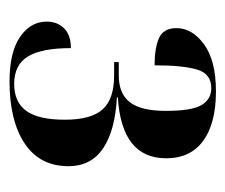

<svg xmlns="http://www.w3.org/2000/svg" viewBox="-56 -808 484 413"><g transform="rotate(90 186.5 -602.0)"><path d="M156 -380Q93 -380 60 -402.5Q27 -425 27 -460Q27 -483 41.5 -497.5Q56 -512 84 -512Q84 -449 102 -419.5Q120 -390 161 -390Q200 -390 219 -416Q238 -442 238 -499Q238 -556 215.5 -580.5Q193 -605 143 -605H114V-615H143Q182 -615 200.5 -639Q219 -663 219 -716Q219 -772 206.5 -793Q194 -814 170 -814Q139 -814 130 -783Q121 -752 121 -692Q84 -692 62.5 -701.5Q41 -711 41 -739Q41 -773 76 -798.5Q111 -824 177 -824Q246 -824 283.5 -796.5Q321 -769 321 -717Q321 -621 190 -613V-611Q262 -607 300 -581Q338 -555 338 -507Q338 -445 289 -412.5Q240 -380 156 -380Z"/></g></svg>

Font: Noto Serif Display SemiCondensed
Style: Bold
Weight: 700
Width: 4
Designer: Monotype Design Team
Foundry: Monotype Imaging Inc.
Version: Version 2.009